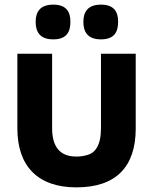

<svg xmlns="http://www.w3.org/2000/svg" viewBox="-20 -795 654 829"><path d="M310 14C482 14 566 -76 566 -240V-563H416V-241C416 -166 390 -135 358 -126C341 -121 325 -119 310 -119C265 -119 205 -135 205 -241V-563H55V-240C55 -79 142 14 310 14ZM210 -625C270 -625 284 -660 284 -701C284 -740 270 -775 210 -775C150 -775 134 -740 134 -701C134 -660 150 -625 210 -625ZM416 -625C476 -625 490 -660 490 -701C490 -740 476 -775 416 -775C356 -775 340 -740 340 -701C340 -660 356 -625 416 -625Z"/></svg>

Font: OSH Darker Grotesque Black
Style: Regular
Weight: 900
Designer: Gabriel Lam
Foundry: TypeRant
Version: Version 1.000;Glyphs 3.1.1 (3148)